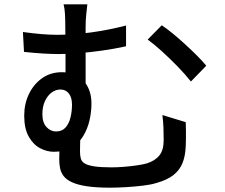

<svg xmlns="http://www.w3.org/2000/svg" viewBox="-20 -820 1040 888"><path d="M384 -800Q382 -782 379 -754.5Q376 -727 376 -692Q376 -673 376 -633.5Q376 -594 376 -547Q376 -500 376 -456.5Q376 -413 376 -387L283 -430Q283 -453 283 -489Q283 -525 283 -564.5Q283 -604 282.5 -638Q282 -672 282 -692Q282 -729 280.5 -755.5Q279 -782 274 -800ZM728 -703Q751 -688 779 -665Q807 -642 836.5 -615Q866 -588 891.5 -562.5Q917 -537 934 -516L863 -443Q837 -476 801 -513Q765 -550 728 -583.5Q691 -617 663 -637ZM86 -672Q129 -666 169 -662.5Q209 -659 246 -659Q319 -659 400.5 -670Q482 -681 563 -702V-606Q509 -594 452 -586Q395 -578 343.5 -574Q292 -570 252 -570Q220 -570 179 -572.5Q138 -575 91 -580ZM353 -216Q352 -206 351.5 -188.5Q351 -171 350.5 -152.5Q350 -134 350 -118Q350 -100 354 -86Q358 -72 372.5 -63.5Q387 -55 416.5 -50.5Q446 -46 496 -46Q523 -46 553.5 -48.5Q584 -51 612 -55Q640 -59 658 -64Q697 -76 717 -101Q737 -126 737 -171Q737 -200 736 -228.5Q735 -257 731 -288L839 -255Q840 -233 840 -215Q840 -197 840 -180.5Q840 -164 839 -143Q837 -97 823.5 -64.5Q810 -32 781 -9.5Q752 13 701 27Q679 34 642 38.5Q605 43 564 45.5Q523 48 489 48Q425 48 382 41.5Q339 35 313 23Q287 11 274.5 -5.5Q262 -22 258 -41.5Q254 -61 254 -83Q254 -110 255 -136.5Q256 -163 257 -185ZM403 -341Q403 -303 394 -263.5Q385 -224 365 -191Q345 -158 312 -138Q279 -118 229 -118Q197 -118 165.5 -134.5Q134 -151 113 -188Q92 -225 92 -285Q92 -340 114 -385.5Q136 -431 175 -458.5Q214 -486 266 -486Q333 -486 368 -445Q403 -404 403 -341ZM239 -212Q267 -212 283 -230Q299 -248 306 -276.5Q313 -305 313 -336Q313 -369 298.5 -387.5Q284 -406 260 -406Q237 -406 218 -391.5Q199 -377 187.5 -351.5Q176 -326 176 -292Q176 -253 195 -232.5Q214 -212 239 -212Z"/></svg>

Font: Noto Sans KR Medium
Style: Regular
Weight: 500
Designer: Ryoko NISHIZUKA  (kana, bopomofo & ideographs); Paul D. Hunt (Latin, Greek & Cyrillic); Sandoll Communications , Soo-you
Foundry: Adobe
Version: Version 2.004-H2;hotconv 1.0.118;makeotfexe 2.5.65603